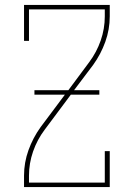

<svg xmlns="http://www.w3.org/2000/svg" viewBox="-20 -755 540 775"><path d="M77 0V-46Q77 -99 95 -149Q113 -199 144 -242L242 -373H119V-391H256L340 -504Q370 -544 386.5 -591.5Q403 -639 403 -689V-717H97V-590H77V-735H423V-689Q423 -636 405 -586Q387 -536 356 -493L279 -391H381V-373H266L160 -231Q130 -191 113.5 -143.5Q97 -96 97 -46V-18H403V-145H423V0Z"/></svg>

Font: Iosevka Curly Slab Thin
Style: Regular
Weight: 100
Monospace: yes
Designer: Belleve Invis
Foundry: Belleve Invis
Version: Version 22.1.2; ttfautohint (v1.8.4)